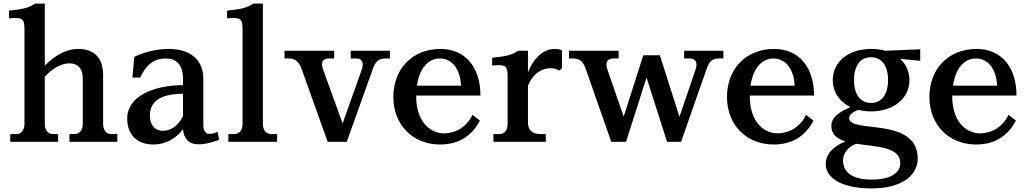

<svg xmlns="http://www.w3.org/2000/svg" viewBox="-20 -788 5704 1067"><path d="M229 -101V-362C276 -412 323 -436 366 -436C412 -436 440 -408 440 -353V-101C440 -64 423 -43 393 -43H366V0H632V-43H600C570 -43 553 -64 553 -101V-371C553 -466 504 -516 415 -516C356 -516 292 -488 229 -423V-768H175C142 -746 113 -737 30 -729V-686C106 -692 116 -687 116 -620V-101C116 -64 99 -43 69 -43H37V0H303V-43H276C246 -43 229 -64 229 -101Z M919 -516C857 -516 788 -502 726 -472L716 -357H759C790 -422 829 -463 902 -463C962 -463 997 -426 997 -352V-315C833 -314 687 -253 687 -130C687 -37 744 15 833 15C900 15 957 -17 997 -70C1001 -19 1028 14 1082 14C1112 14 1135 11 1198 -11L1189 -55C1168 -46 1156 -44 1143 -44C1122 -44 1110 -61 1110 -92V-351C1110 -459 1033 -516 919 -516ZM813 -146C813 -233 885 -266 997 -267V-142C970 -90 931 -61 884 -61C842 -61 813 -93 813 -146Z M1441 -101V-768H1387C1354 -746 1325 -737 1242 -729V-686C1318 -692 1328 -687 1328 -620V-101C1328 -64 1311 -43 1281 -43H1249V0H1520V-43H1488C1458 -43 1441 -64 1441 -101Z M1656 -405 1801 0H1907L2052 -405C2065 -442 2082 -463 2120 -463H2147V-506H1929V-463H1961C1992 -463 2004 -440 1990 -400L1884 -102L1776 -400C1761 -440 1773 -463 1805 -463H1837V-506H1561V-463H1584C1623 -463 1642 -443 1656 -405Z M2166 -249C2166 -93 2275 15 2425 15C2536 15 2605 -38 2647 -118L2605 -150C2576 -83 2510 -47 2448 -47C2360 -47 2293 -125 2293 -249V-257H2650C2650 -411 2569 -516 2428 -516C2271 -516 2166 -405 2166 -249ZM2297 -312C2311 -408 2359 -463 2425 -463C2493 -463 2539 -401 2542 -312Z M2914 -107V-311C2941 -380 2992 -409 3041 -409C3057 -409 3073 -404 3089 -396L3103 -409V-509C3089 -514 3075 -516 3061 -516C3003 -516 2948 -470 2914 -386V-506H2860C2827 -484 2798 -475 2715 -467V-424C2791 -430 2801 -425 2801 -358V-101C2801 -64 2784 -43 2754 -43H2722V0H3013V-43H2981C2938 -43 2914 -66 2914 -107Z M3235 -405 3377 0H3459L3573 -357L3687 0H3765L3907 -405C3920 -442 3935 -463 3973 -463H4000V-506H3782V-463H3814C3846 -463 3859 -440 3845 -400L3756 -139L3647 -481H3555L3446 -140L3356 -400C3342 -440 3355 -463 3386 -463H3418V-506H3142V-463H3165C3204 -463 3222 -443 3235 -405Z M4020 -249C4020 -93 4129 15 4279 15C4390 15 4459 -38 4501 -118L4459 -150C4430 -83 4364 -47 4302 -47C4214 -47 4147 -125 4147 -249V-257H4504C4504 -411 4423 -516 4282 -516C4125 -516 4020 -405 4020 -249ZM4151 -312C4165 -408 4213 -463 4279 -463C4347 -463 4393 -401 4396 -312Z M4821 -216C4762 -216 4726 -262 4726 -343C4726 -424 4762 -470 4821 -470C4879 -470 4915 -424 4915 -343C4915 -262 4879 -216 4821 -216ZM4569 125C4569 194 4645 259 4824 259C5002 259 5080 179 5080 94C5080 -143 4699 -43 4699 -132C4699 -148 4714 -163 4749 -178C4771 -172 4795 -169 4821 -169C4946 -169 5034 -241 5034 -343C5034 -390 5015 -431 4982 -461L5094 -450V-514L4898 -506C4874 -513 4848 -516 4821 -516C4695 -516 4608 -445 4608 -343C4608 -276 4645 -222 4706 -193C4644 -166 4600 -136 4600 -88C4600 -41 4632 -17 4678 -2C4605 28 4569 70 4569 125ZM4665 104C4665 62 4694 28 4738 11C4848 28 4983 26 4983 118C4983 173 4931 210 4823 210C4698 210 4665 155 4665 104Z M5145 -249C5145 -93 5254 15 5404 15C5515 15 5584 -38 5626 -118L5584 -150C5555 -83 5489 -47 5427 -47C5339 -47 5272 -125 5272 -249V-257H5629C5629 -411 5548 -516 5407 -516C5250 -516 5145 -405 5145 -249ZM5276 -312C5290 -408 5338 -463 5404 -463C5472 -463 5518 -401 5521 -312Z"/></svg>

Font: LT Superior Serif Semibold
Style: Regular
Weight: 600
Designer: Daniel Lyons
Foundry: LyonsType
Version: Version 2.120;FEAKit 1.0